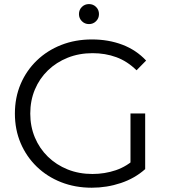

<svg xmlns="http://www.w3.org/2000/svg" viewBox="-20 -896 813 923"><path d="M421 6.4Q341.3 6.4 273.9 -20.1Q206.5 -46.6 156.6 -94.9Q106.8 -143.2 79.2 -208Q51.6 -272.9 51.6 -350Q51.6 -427.1 79.2 -492Q106.8 -556.8 156.9 -605.1Q207 -653.4 274.5 -679.9Q341.9 -706.4 422.1 -706.4Q501.6 -706.4 568.4 -681Q635.1 -655.6 682.4 -604.9L636.4 -558.1Q591.8 -601.8 539.1 -621.1Q486.4 -640.4 425 -640.4Q360.5 -640.4 305.6 -618.6Q250.8 -596.7 210.2 -557.5Q169.7 -518.2 147.6 -465.4Q125.5 -412.5 125.5 -350Q125.5 -288.1 147.6 -235.2Q169.7 -182.4 210.2 -142.8Q250.8 -103.3 305.3 -81.4Q359.9 -59.6 424.4 -59.6Q483.6 -59.6 537.3 -77.9Q591 -96.2 635.8 -138.8L677.9 -83Q628.3 -38.6 561 -16.1Q493.7 6.4 421 6.4ZM677.9 -83 607.3 -92.4V-350.4H677.9ZM407.7 -780.2Q387.5 -780.2 373.5 -794.2Q359.6 -808.1 359.6 -828.3Q359.6 -848.7 373.5 -862.6Q387.5 -876.4 407.7 -876.4Q428 -876.4 441.9 -862.6Q455.8 -848.7 455.8 -828.3Q455.8 -808.1 441.9 -794.2Q428 -780.2 407.7 -780.2Z"/></svg>

Font: Montserrat Thin
Style: Regular
Weight: 100
Designer: Julieta Ulanovsky
Foundry: Julieta Ulanovsky
Version: Version 9.000